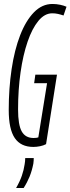

<svg xmlns="http://www.w3.org/2000/svg" viewBox="-20 -730 355 967"><path d="M148 10Q85 10 54.5 -34.5Q24 -79 24 -176Q24 -285 38.5 -382Q53 -479 81.5 -552.5Q110 -626 151 -668Q192 -710 244 -710Q264 -710 283 -706Q302 -702 315 -696L300 -652Q285 -657 271.5 -660Q258 -663 243 -663Q205 -663 173.5 -625Q142 -587 119 -520Q96 -453 83.5 -365.5Q71 -278 71 -179Q71 -101 89.5 -68Q108 -35 149 -35Q164 -35 173 -38L217 -311H152L158 -354H267L212 -4Q199 3 181.5 6.5Q164 10 148 10ZM107 66H150Q150 78 148 94Q141 130 129 159.5Q117 189 99 217H61Q80 184 90 155Q100 126 104 98Q107 82 107 66Z"/></svg>

Font: Georama ExtraCondensed Light
Style: Italic
Weight: 300
Width: 2
Italic angle: -9°
Designer: Jean-Baptiste Levee
Foundry: Production Type
Version: Version 1.000